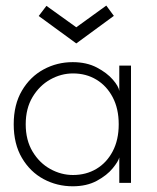

<svg xmlns="http://www.w3.org/2000/svg" viewBox="-20 -640 549 672"><path d="M397.5 0V-89Q394.5 -75.5 374.5 -51Q354.5 -26.5 319 -7.2Q283.5 12 234.5 12Q179.5 12 132.5 -13.2Q85.5 -38.5 56.8 -87.2Q28 -136 28 -205Q28 -274 56.8 -322.8Q85.5 -371.5 132.5 -397Q179.5 -422.5 234.5 -422.5Q283 -422.5 318.8 -403.8Q354.5 -385 375 -361.2Q395.5 -337.5 397.5 -321.5V-410.5H438.5V0ZM70 -205Q70 -149.5 94 -109.5Q118 -69.5 156 -48.5Q194 -27.5 235.5 -27.5Q281.5 -27.5 317.5 -49Q353.5 -70.5 374.5 -110.5Q395.5 -150.5 395.5 -205Q395.5 -259.5 374.5 -299.5Q353.5 -339.5 317.5 -361.2Q281.5 -383 235.5 -383Q194 -383 156 -361.8Q118 -340.5 94 -300.5Q70 -260.5 70 -205ZM247 -488 115.5 -584 142.5 -619.5 247 -544.5 352 -620.5 378.5 -584.5Z"/></svg>

Font: League Spartan Thin ExtraLight
Style: Regular
Weight: 250
Version: Version 2.002